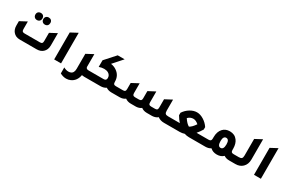

<svg xmlns="http://www.w3.org/2000/svg" viewBox="127 -1977 5188 3504"><g transform="rotate(30 2721.5 -225.0)"><path d="M365 -465Q331 -465 310.5 -486Q290 -507 290 -541Q290 -574 310.5 -594Q331 -614 365 -614Q398 -614 418 -594Q438 -574 438 -541Q438 -506 418 -485.5Q398 -465 365 -465ZM532 -465Q498 -465 477.5 -486Q457 -507 457 -541Q457 -574 477.5 -594Q498 -614 532 -614Q565 -614 585 -594Q605 -574 605 -541Q605 -506 585 -485.5Q565 -465 532 -465ZM271 0Q184 0 134 -59Q90 -110 90 -191V-283L235 -360V-199Q235 -166 247.5 -153Q260 -140 292 -140H615Q647 -140 659.5 -153Q672 -166 672 -199V-373L817 -450V-191Q817 -98 759 -46Q708 0 628 0Z M997 0V-568L1142 -645V0Z M1641 -140H1739V0H1627Q1604 0 1579 -5Q1556 126 1450 175Q1408 195 1359 195Q1293 195 1230 160V34Q1282 63 1331 63Q1356 63 1377 55Q1438 34 1438 -57V-373L1583 -450V-449L1584 -450V-181Q1589 -140 1641 -140Z M2218 -140H2305V0H2204Q2136 0 2088 -33Q2039 0 1972 0H1685V-140H1958Q2015 -140 2015 -193V-198Q2015 -257 1962 -288Q1927 -308 1876 -308Q1825 -308 1769 -288V-428L1964 -645H2110L1936 -449Q2003 -440 2055 -404Q2161 -333 2161 -200V-198Q2161 -165 2173.5 -152.5Q2186 -140 2218 -140Z M2252 0V-140H2364Q2396 -140 2408.5 -152.5Q2421 -165 2421 -198V-326L2566 -403V-198Q2566 -166 2578.5 -153Q2591 -140 2624 -140H2701Q2733 -140 2746 -153Q2759 -166 2759 -198V-350L2904 -426V-198Q2904 -165 2916.5 -152.5Q2929 -140 2961 -140H3040Q3072 -140 3084.5 -152.5Q3097 -165 3097 -198V-373L3243 -450V-219Q3243 -175 3259 -157.5Q3275 -140 3317 -140H3411V0H3310Q3231 0 3178 -42Q3133 -3 3061 0H2948Q2879 0 2831 -37Q2787 -3 2723 0H2610Q2541 0 2493 -37Q2446 0 2377 0Z M4123 0H3839Q3788 0 3740 -16Q3692 0 3641 0H3358V-140H3564Q3521 -188 3480 -257V-310Q3526 -381 3597.5 -424.5Q3669 -468 3740 -468Q3809 -468 3881.5 -423.5Q3954 -379 4001 -308V-257Q3959 -188 3917 -140H4122ZM3852 -282Q3796 -333 3740 -333Q3678 -333 3628 -283Q3685 -196 3740 -167Q3796 -197 3852 -282Z M4698 -140H4796V0H4685Q4617 0 4572 -32Q4520 20 4433 20Q4347 20 4295 -31Q4248 0 4182 0H4070V-140H4168Q4200 -140 4213 -153Q4226 -166 4226 -198V-226Q4226 -345 4288 -410Q4343 -468 4433 -468Q4536 -468 4592 -393Q4640 -329 4641 -226V-198Q4641 -165 4653.5 -152.5Q4666 -140 4698 -140ZM4433 -120Q4496 -120 4496 -229Q4496 -332 4433 -332Q4371 -332 4371 -229Q4371 -120 4433 -120Z M4743 0V-140H4808Q4850 -140 4866.5 -157.5Q4883 -175 4883 -219V-568L5028 -645V-218Q5028 -116 4966 -56Q4909 0 4815 0Z M5208 0V-568L5353 -645V0Z"/></g></svg>

Font: Tajawal ExtraBold
Style: Regular
Weight: 800
Designer: Boutros Fonts
Foundry: Created by Boutros International 2017
Version: Version 1.700